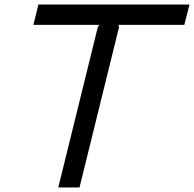

<svg xmlns="http://www.w3.org/2000/svg" viewBox="-20 -830 859 850"><path d="M796 -720H504L507 -710L332 0H238L413 -710L420 -720H128L150 -810H819Z"/></svg>

Font: TypoPRO Sinkin Sans
Style: 400 Italic
Weight: 400
Italic angle: -112°
Designer: Keith Bates
Foundry: K-Type
Version: Sinkin Sans (version 1.0)  by Keith Bates   •   © 2014   www